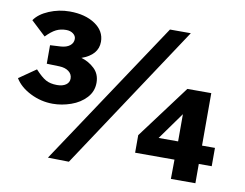

<svg xmlns="http://www.w3.org/2000/svg" viewBox="-81 -864 1251 980"><g transform="rotate(10 545.0 -374.0)"><path d="M205 -752Q285 -752 336.5 -717.5Q388 -683 388 -627Q388 -559 304 -529Q343 -518 372.5 -490Q402 -462 402 -417Q402 -372 371.5 -339Q341 -306 294 -289.5Q247 -273 200 -273Q139 -273 84 -300.5Q29 -328 3 -371L91 -432Q123 -397 146.5 -384Q170 -371 205 -371Q234 -371 251 -383Q268 -395 268 -415Q268 -438 249.5 -452Q231 -466 201 -467L135 -469V-565L190 -568Q220 -570 237 -583.5Q254 -597 254 -618Q254 -634 239.5 -645Q225 -656 203 -656Q174 -656 151 -644.5Q128 -633 100 -604L24 -675Q47 -709 98 -730.5Q149 -752 205 -752ZM333 4 224 2 724 -750H832ZM988 -467V-195H1055V-100H988V0H861L862 -100H658V-191L864 -467ZM864 -195V-336L763 -195Z"/></g></svg>

Font: Morrison Black
Style: Regular
Weight: 900
Designer: Pablo Impallari, Rodrigo Fuenzalida (Modified by Dan O. Williams)
Version: Version 0.03;June 6, 2019;FontCreator 11.5.0.2425 64-bit; tt